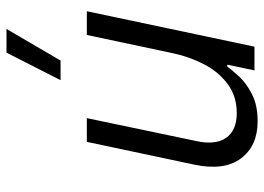

<svg xmlns="http://www.w3.org/2000/svg" viewBox="-134 -690 834 607"><g transform="rotate(-90 283.5 -387.0)"><path d="M395 -613H333L420 -784H495ZM203 10Q125 10 85.5 -43Q46 -96 66 -190L138 -530H213L141 -186Q127 -124 150.5 -90Q174 -56 229 -56Q282 -56 320.5 -84.5Q359 -113 383 -159Q407 -205 418 -257L476 -530H551L439 0H364L382 -86H376Q366 -72 345 -49Q324 -26 289 -8Q254 10 203 10Z"/></g></svg>

Font: Be Vietnam Pro Light
Style: Italic
Weight: 300
Italic angle: -12°
Designer: Lam Bao, Tony Le, Vietanh Nguyen
Foundry: Yellow Type Foundry
Version: Version 1.002; ttfautohint (v1.8.3)